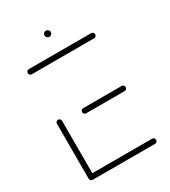

<svg xmlns="http://www.w3.org/2000/svg" viewBox="-157 -700 690 779"><g transform="rotate(-30 188.0 -310.5)"><path d="M33 -13V-270Q33 -275.2 36.5 -278.5Q40 -281.9 44.8 -281.9Q50 -281.9 53.5 -278.3Q57 -274.8 57 -270V-13ZM348.9 -12.2Q348.9 -7 345.4 -3.5Q341.9 0 337 -0.4H44.8Q40 -0.4 36.5 -3.9Q33 -7.4 33 -12.2Q33 -17.4 36.5 -20.9Q40 -24.4 44.8 -24.4H337Q341.9 -24.4 345.4 -20.9Q348.9 -17.4 348.9 -12.2ZM144.8 -259.3Q144.8 -264.4 148.3 -268Q151.9 -271.5 156.7 -271.5H337Q341.9 -271.5 345.4 -268Q348.9 -264.4 348.9 -259.3Q348.9 -254.4 345.6 -250.9Q342.2 -247.4 337 -247.4H156.7Q151.9 -247.4 148.3 -250.9Q144.8 -254.4 144.8 -259.3ZM33 -506.7Q33 -511.9 36.5 -515.4Q40 -518.9 44.8 -518.9H337Q341.9 -518.9 345.4 -515.4Q348.9 -511.9 348.9 -506.7Q348.9 -501.9 345.6 -498.3Q342.2 -494.8 337 -494.8H44.8Q40 -494.8 36.5 -498.3Q33 -501.9 33 -506.7ZM168.1 -605.2Q168.1 -611.1 172.6 -615.4Q177 -619.6 183 -619.6Q188.9 -619.6 193.3 -615.4Q197.8 -611.1 197.8 -605.2Q197.8 -599.3 193.3 -594.8Q188.9 -590.4 183 -590.4Q177 -590.4 172.6 -594.8Q168.1 -599.3 168.1 -605.2Z"/></g></svg>

Font: 26F Galaxy Sans Thin
Style: Regular
Weight: 100
Designer: C₂₉H₂₅N₃O₅
Version: Version 1.100